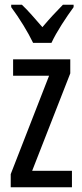

<svg xmlns="http://www.w3.org/2000/svg" viewBox="-20 -786 343 806"><path d="M119 -606H196C217 -652 259 -715 289 -756V-766H244C210 -731 192 -712 158 -672C128 -706 97 -743 72 -766H27V-756C62 -709 98 -650 119 -606ZM282 0V-69H115L275 -478V-537H35V-468H186L25 -55V0Z"/></svg>

Font: Noto Sans Thai Looped ExtraCondensed
Style: Regular
Weight: 400
Width: 2
Designer: Sasikarn Vongin, Ben Mitchell
Foundry: The Fontpad Ltd
Version: Version 1.001